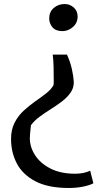

<svg xmlns="http://www.w3.org/2000/svg" viewBox="-20 -768 531 956"><path d="M302.5 -748Q327 -748 346.8 -731Q366.5 -714 366.5 -685.5Q366.5 -654 343 -633.5Q319.5 -613 291 -613Q257.5 -613 241.2 -632.2Q225 -651.5 225 -676Q225 -709 247.8 -728.5Q270.5 -748 302.5 -748ZM313.5 -496Q329.5 -461 337.8 -424.5Q346 -388 347.5 -358.5Q347.5 -329.5 331 -306.2Q314.5 -283 288.8 -263.2Q263 -243.5 233.5 -225Q204 -206.5 177.5 -187Q151 -167.5 134 -144.5Q134 -142 132.5 -129.5Q131 -117 129.8 -102.5Q128.5 -88 128.5 -80Q128.5 -36 154.5 4.5Q180.5 45 231 71Q281.5 97 354 97Q397 97 429 82L445 144.5Q428.5 154 394.8 161Q361 168 323 168Q220 168 156.5 134.8Q93 101.5 64 46.2Q35 -9 35 -76Q35 -122.5 52.5 -156.8Q70 -191 97.5 -216.5Q125 -242 154.8 -262.8Q184.5 -283.5 209.5 -303Q234.5 -322.5 246.5 -344Q247.5 -349.5 247.5 -356.2Q247.5 -363 247.5 -371Q247.5 -403 246.8 -435.8Q246 -468.5 242.5 -496Z"/></svg>

Font: Merriweather
Style: Regular
Weight: 400
Designer: Eben Sorkin
Foundry: Eben Sorkin
Version: Version 2.100; ttfautohint (v1.7.19-72a1) -l 8 -r 50 -G 200 